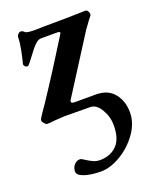

<svg xmlns="http://www.w3.org/2000/svg" viewBox="-136 -505 686 870"><g transform="rotate(-20 206.5 -69.5)"><path d="M87 251Q87 233 98.5 219.5Q110 206 127 206Q133 206 149 217Q166 228 180.5 234.5Q195 241 214 241Q264 240 294 209Q324 178 324 113Q324 72 302.5 36Q281 0 252 0L128 -1L80 2Q57 5 42 5Q38 5 30 -4Q22 -13 22 -19Q22 -25 33.5 -41.5Q45 -58 48 -63L62 -83Q151 -217 238 -358L240 -363Q240 -369 227 -369H150Q138 -369 127.5 -361Q117 -353 102 -335Q99 -332 83 -310Q57 -275 52 -272Q51 -271 47 -271Q41 -271 36 -276.5Q31 -282 32 -288Q38 -309 45.5 -346.5Q53 -384 53 -407Q53 -416 59.5 -423Q66 -430 73 -430Q81 -430 91 -420Q99 -414 137 -414L178 -415Q282 -415 380 -418Q389 -418 394 -406.5Q399 -395 394 -389Q384 -377 354 -335L179 -60Q177 -58 177 -54Q177 -45 192 -45H296Q353 -45 383 -8Q413 29 413 84Q413 135 379 183Q345 231 294.5 261Q244 291 200 291Q151 291 119 280Q87 269 87 251Z"/></g></svg>

Font: EB Garamond SemiBold
Style: Regular
Weight: 600
Designer: Georg Duffner and Octavio Pardo
Foundry: Georg Duffner
Version: Version 1.000